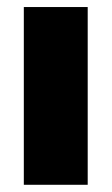

<svg xmlns="http://www.w3.org/2000/svg" viewBox="-20 -512 309 532"><path d="M46 0V-492.5H223V0Z"/></svg>

Font: Anek Odia Medium ExtraBold
Style: Regular
Weight: 800
Version: Version 1.003